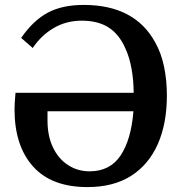

<svg xmlns="http://www.w3.org/2000/svg" viewBox="-20 -750 745 780"><path d="M43 -373H523Q523 -422 514.5 -470Q506 -518 489 -554Q464 -611 421 -638.5Q378 -666 312 -666Q249 -666 198 -636Q147 -606 113 -555L66 -596Q115 -667 174 -698.5Q233 -730 320 -730Q528 -730 611 -577Q635 -534 646.5 -479Q658 -424 658 -362Q658 -248 621 -164.5Q584 -81 512.5 -35.5Q441 10 335 10Q189 10 114 -74Q39 -158 39 -306Q39 -321 40 -335Q41 -349 43 -373ZM344 -54Q427 -54 470 -118.5Q513 -183 522 -298H173V-260Q173 -197 195.5 -150.5Q218 -104 257 -79Q296 -54 344 -54Z"/></svg>

Font: Domine SemiBold
Style: Regular
Weight: 600
Designer: Pablo Impallari, Rodrigo Fuenzalida, Brenda Gallo
Foundry: Pablo Impallari, Rodrigo Fuenzalida, Brenda Gallo
Version: Version 2.000